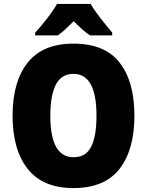

<svg xmlns="http://www.w3.org/2000/svg" viewBox="-20 -947 750 977"><path d="M270 -927Q253 -896 218.5 -851.5Q184 -807 159 -781V-767H274Q293 -780 312 -797.5Q331 -815 355 -839Q378 -816 398 -798Q418 -780 438 -767H551V-781Q523 -814 492 -853.5Q461 -893 441 -927ZM354 -725Q197 -725 120.5 -628Q44 -531 44 -359Q44 -185 121 -87.5Q198 10 354 10Q512 10 588 -87.5Q664 -185 664 -358Q664 -532 588.5 -628.5Q513 -725 354 -725ZM354 -571Q471 -571 471 -358Q471 -254 444 -200.5Q417 -147 354 -147Q236 -147 236 -358Q236 -461 264 -516Q292 -571 354 -571Z"/></svg>

Font: Noto Sans UI SemiCondensed Black
Style: Regular
Weight: 900
Width: 4
Designer: Monotype Design Team
Foundry: Monotype Imaging Inc.
Version: 1.001